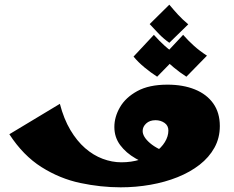

<svg xmlns="http://www.w3.org/2000/svg" viewBox="-20 -794 1000 821"><path d="M496 7Q411 7 323.5 -11.5Q236 -30 157.5 -79.5Q79 -129 20 -220L236 -350Q253 -285 281 -238Q309 -191 344 -160.5Q379 -130 419 -115Q459 -100 499 -100Q542 -100 578.5 -111.5Q615 -123 642.5 -142.5Q670 -162 685 -186.5Q700 -211 700 -236Q700 -257 683.5 -268.5Q667 -280 645 -280Q620 -280 605 -266Q590 -252 590 -234Q590 -209 621.5 -182Q653 -155 714 -135L649 -78Q601 -93 560 -116.5Q519 -140 494 -173.5Q469 -207 469 -251Q469 -294 493 -335.5Q517 -377 567 -404.5Q617 -432 696 -432Q763 -432 813.5 -411.5Q864 -391 892 -351.5Q920 -312 920 -255Q920 -204 897 -162.5Q874 -121 833.5 -89.5Q793 -58 739.5 -36.5Q686 -15 623.5 -4Q561 7 496 7ZM704 -611Q680 -628 660 -648.5Q640 -669 620 -691L704 -774Q724 -750 742 -730.5Q760 -711 785 -690ZM652 -466Q624 -484 597.5 -506Q571 -528 551 -552L638 -645Q661 -619 685 -597.5Q709 -576 740 -556ZM777 -466Q749 -484 722.5 -506Q696 -528 676 -552L763 -645Q786 -619 810 -597.5Q834 -576 865 -556Z"/></svg>

Font: Marhey Light
Style: Regular
Weight: 300
Designer: Nur Syamsi & Bustanul Arifin
Foundry: Namelatype
Version: Version 1.000